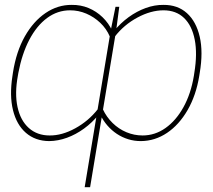

<svg xmlns="http://www.w3.org/2000/svg" viewBox="-20 -574 883 797"><path d="M331.5 203.1 439.9 -449.2 459.5 -545.9H475.1L462.4 -449.2L354 203.1ZM31.7 -258.8 33.7 -272.5Q47.4 -359.9 83 -422.9Q118.7 -485.8 169.2 -520Q219.7 -554.2 277.8 -553.7Q314.9 -554.2 347.4 -540.8Q379.9 -527.3 405.5 -502.7Q431.2 -478 446.8 -444.3L390.1 -98.6Q362.8 -64.9 328.9 -40.3Q294.9 -15.6 258.1 -2.2Q221.2 11.2 184.1 11.7Q126.5 11.2 87.6 -22.5Q48.8 -56.2 33.9 -116.9Q19 -177.7 31.7 -258.8ZM56.2 -271.5 54.2 -259.8Q40.5 -186 52.7 -129.9Q64.9 -73.7 99.6 -42.7Q134.3 -11.7 186 -11.7Q237.3 -11.2 292.5 -41.5Q347.7 -71.8 386.2 -121.1L436 -421.9Q421.9 -455.1 396 -479.5Q370.1 -503.9 337.9 -517.6Q305.7 -531.2 271 -531.2Q218.8 -531.2 175.5 -499.3Q132.3 -467.3 101.8 -409.2Q71.3 -351.1 56.2 -271.5ZM809.1 -271.5 807.1 -258.8Q793.9 -178.2 758.8 -117.2Q723.6 -56.2 673.6 -22.5Q623.5 11.2 564.9 11.7Q537.1 11.7 512 3.9Q486.8 -3.9 465.1 -18.3Q443.4 -32.7 425.8 -53Q408.2 -73.2 396 -98.6L452.6 -444.3Q480 -478 513.9 -502.7Q547.9 -527.3 585 -540.8Q622.1 -554.2 658.7 -553.7Q717.3 -554.2 755.9 -519.5Q794.4 -484.9 809.1 -421.4Q823.7 -357.9 809.1 -271.5ZM784.7 -258.8 786.6 -271.5Q799.8 -351.1 788.3 -409.4Q776.9 -467.8 743.9 -499.5Q710.9 -531.2 658.7 -531.2Q606.4 -531.2 550.5 -501.2Q494.6 -471.2 456.5 -421.9L406.7 -121.1Q421.9 -88.4 447.3 -63.5Q472.7 -38.6 504.9 -25.1Q537.1 -11.7 571.8 -11.7Q623.5 -11.7 667.2 -42.7Q710.9 -73.7 741.7 -129.4Q772.5 -185.1 784.7 -258.8Z"/></svg>

Font: Inter 17pt Thin
Style: Italic
Weight: 250
Italic angle: -9.3988°
Version: Version 4.001;git-66647c0bb